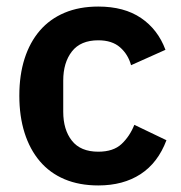

<svg xmlns="http://www.w3.org/2000/svg" viewBox="-20 -554 553 586"><path d="M280 12Q222 12 177 -7Q132 -26 101.5 -62Q71 -98 55 -148.5Q39 -199 39 -262Q39 -325 55 -375Q71 -425 101.5 -460.5Q132 -496 177 -515Q222 -534 280 -534Q359 -534 410.5 -499Q462 -464 485 -402L380 -355Q371 -388 346.5 -409.5Q322 -431 280 -431Q226 -431 199.5 -397Q173 -363 173 -308V-213Q173 -158 199.5 -124.5Q226 -91 280 -91Q326 -91 351 -114.5Q376 -138 390 -173L488 -126Q462 -57 409 -22.5Q356 12 280 12Z"/></svg>

Font: IBMPlexSans-SemiBold
Style: Regular
Weight: 600
Designer: Mike Abbink, Paul van der Laan, Pieter van Rosmalen
Foundry: Bold Monday
Version: Version 3.1